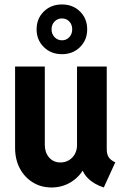

<svg xmlns="http://www.w3.org/2000/svg" viewBox="-20 -830 561 858"><path d="M210.4 7.8Q163.6 7.8 126.7 -14.9Q89.8 -37.6 68.6 -77.4Q47.4 -117.2 47.4 -169.4V-532.7H180.2V-182.1Q180.2 -148.4 199.5 -126.2Q218.8 -104 250 -104Q271 -104 287.8 -114Q304.7 -124 314.5 -141.6Q324.2 -159.2 324.2 -181.2V-532.7H457V-163.1Q457 -141.1 465.6 -127.7Q474.1 -114.3 495.1 -104.5L443.8 7.8Q398.9 -6.8 372.1 -34.4Q345.2 -62 343.8 -95.2L369.6 -66.4H321.3L364.7 -99.1Q348.1 -51.8 305.9 -22Q263.7 7.8 210.4 7.8ZM256.8 -587.9Q208 -587.9 175.8 -619.6Q143.6 -651.4 143.6 -698.7Q143.6 -747.1 175.8 -778.6Q208 -810.1 256.8 -810.1Q305.7 -810.1 337.6 -778.6Q369.6 -747.1 369.6 -698.7Q369.6 -651.4 337.6 -619.6Q305.7 -587.9 256.8 -587.9ZM256.8 -649.9Q276.9 -649.9 289.8 -664.1Q302.7 -678.2 302.7 -698.7Q302.7 -720.2 289.8 -733.9Q276.9 -747.6 256.8 -747.6Q237.3 -747.6 223.9 -733.9Q210.4 -720.2 210.4 -698.7Q210.4 -678.2 223.9 -664.1Q237.3 -649.9 256.8 -649.9Z"/></svg>

Font: Reddit Sans Condensed
Style: Bold
Weight: 700
Designer: Stephen Hutchings
Foundry: Reddit
Version: Version 1.014